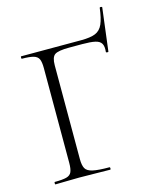

<svg xmlns="http://www.w3.org/2000/svg" viewBox="-113 -829 724 905"><g transform="rotate(-15 248.5 -376.5)"><path d="M44 0Q42 0 42 -6Q42 -12 44 -12Q82 -12 101 -17Q120 -22 126.5 -37Q133 -52 133 -81V-544Q133 -573 126.5 -587.5Q120 -602 101 -607.5Q82 -613 44 -613Q42 -613 42 -619Q42 -625 44 -625H337Q382 -625 406.5 -635Q431 -645 443 -672.5Q455 -700 461 -750Q462 -753 467.5 -752.5Q473 -752 473 -749L447 -540Q447 -538 441 -538Q435 -538 435 -542Q438 -568 430 -582Q422 -596 400 -601Q378 -606 337 -606H273Q219 -606 202.5 -594Q186 -582 186 -543V-85Q186 -55 194.5 -39.5Q203 -24 230 -18Q257 -12 311 -12Q314 -12 314 -6Q314 0 311 0Q279 0 241.5 -1Q204 -2 160 -2Q128 -2 98 -1Q68 0 44 0Z"/></g></svg>

Font: Cormorant Garamond Light
Style: Regular
Weight: 300
Designer: Christian Thalmann (Catharsis Fonts)
Foundry: Catharsis Fonts
Version: Version 4.001